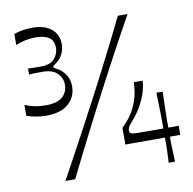

<svg xmlns="http://www.w3.org/2000/svg" viewBox="-80 -794 881 875"><g transform="rotate(-10 361.0 -357.0)"><path d="M29 -323V-374Q49 -365 73 -360Q97 -355 126 -355Q178 -355 202.5 -376.5Q227 -398 227 -434Q227 -463 205 -485.5Q183 -508 137 -508Q117 -508 103.5 -508Q90 -508 74 -506V-534Q92 -533 107 -533Q122 -533 133 -533Q179 -533 197.5 -556Q216 -579 216 -605Q216 -639 194 -653.5Q172 -668 132 -668Q107 -668 84 -663Q61 -658 40 -649V-700Q62 -708 83.5 -711Q105 -714 127 -714Q181 -714 213 -688Q245 -662 245 -616Q245 -592 233.5 -570Q222 -548 200 -533Q188 -524 188 -521Q188 -519 201 -511Q227 -498 242.5 -474.5Q258 -451 258 -421Q258 -371 222.5 -339.5Q187 -308 119 -308Q97 -308 73.5 -312Q50 -316 29 -323ZM153 0Q214 -111 278 -230.5Q342 -350 403.5 -469.5Q465 -589 519 -700H564Q502 -589 438.5 -469.5Q375 -350 314 -230.5Q253 -111 198 0ZM631 0Q633 -39 633.5 -57.5Q634 -76 634 -87.5Q634 -99 634 -116H451V-193Q491 -232 509.5 -270Q528 -308 533 -340Q538 -372 538 -389H579Q579 -375 572.5 -348Q566 -321 548.5 -286Q531 -251 497 -212Q484 -198 481 -190.5Q478 -183 478 -176Q478 -170 480.5 -166Q483 -162 490 -160Q498 -159 516 -158.5Q534 -158 571 -158Q585 -158 601 -158Q617 -158 634 -158Q634 -184 634 -200.5Q634 -217 633.5 -231.5Q633 -246 632.5 -267.5Q632 -289 631 -324H660Q659 -289 658.5 -267.5Q658 -246 657.5 -231Q657 -216 657 -200Q657 -184 657 -158H705V-116H657Q657 -99 657 -87.5Q657 -76 658 -57.5Q659 -39 660 0Z"/></g></svg>

Font: Ojuju ExtraLight
Style: Regular
Weight: 400
Version: Version 1.000